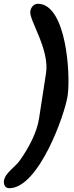

<svg xmlns="http://www.w3.org/2000/svg" viewBox="-21 -787 393 1014"><path d="M0 167C-3 189 7 207 28 207C182 207 320 -177 336 -280C353 -393 329 -767 179 -767C158 -767 142 -749 139 -727C132 -680 242 -527 222 -400L185 -160C174 -87 129 -3 84 60C60 95 6 126 0 167Z"/></svg>

Font: Asimov Print
Style: CIt
Weight: 500
Designer: Google
Version: Version 2.000980: 2014